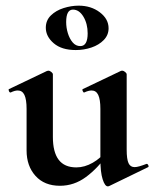

<svg xmlns="http://www.w3.org/2000/svg" viewBox="-20 -645 546 679"><path d="M192 12Q137 12 105.5 -23Q74 -58 74 -113V-260Q74 -293 66.5 -309Q59 -325 43 -325Q32 -325 18 -318Q14 -317 11.5 -323Q9 -329 12 -330L146 -394Q149 -395 151 -395Q156 -395 161.5 -390.5Q167 -386 167 -382V-161Q167 -107 187.5 -80Q208 -53 250 -53Q279 -53 308 -69.5Q337 -86 354 -111L360 -99Q326 -50 284 -19Q242 12 192 12ZM428 -382V-116Q428 -82 434.5 -68Q441 -54 456 -54Q463 -54 473.5 -57Q484 -60 497 -65Q501 -67 504 -61.5Q507 -56 504 -54L366 13Q364 14 361 14Q351 14 343 -11Q335 -36 335 -82V-260Q335 -293 327.5 -309Q320 -325 304 -325Q293 -325 278 -318Q275 -317 272.5 -323Q270 -329 273 -330L407 -394Q409 -395 412 -395Q417 -395 422.5 -390.5Q428 -386 428 -382ZM248 -468Q198 -468 170 -492Q142 -516 142 -547Q142 -573 160 -590.5Q178 -608 205 -616.5Q232 -625 258 -625Q302 -625 333 -601.5Q364 -578 364 -545Q364 -521 347 -503.5Q330 -486 303.5 -477Q277 -468 248 -468ZM264 -482Q290 -482 290 -527Q290 -561 275 -586Q260 -611 238 -611Q214 -611 214 -567Q214 -547 220 -527.5Q226 -508 237 -495Q248 -482 264 -482Z"/></svg>

Font: Cormorant Garamond Light
Style: Bold
Weight: 700
Version: Version 4.001